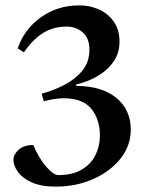

<svg xmlns="http://www.w3.org/2000/svg" viewBox="-20 -685 537 715"><path d="M46 -505Q70 -576 132 -620.5Q194 -665 276 -665Q314 -665 348 -650Q382 -635 403.5 -605Q425 -575 425 -530Q425 -491 407 -462Q389 -433 362 -414Q335 -395 308.5 -384.5Q282 -374 264 -371V-365Q358 -365 412.5 -321Q467 -277 467 -202Q467 -142 428.5 -94Q390 -46 326.5 -18Q263 10 188 10Q134 10 99 -5.5Q64 -21 47 -44.5Q30 -68 30 -90Q30 -110 49.5 -127.5Q69 -145 104 -145Q124 -97 151.5 -65Q179 -33 197 -33Q250 -33 284.5 -53.5Q319 -74 335.5 -107.5Q352 -141 352 -180Q352 -241 320 -280Q288 -319 217 -319Q200 -319 181.5 -316Q163 -313 143 -308L135 -336Q176 -347 217 -367.5Q258 -388 285.5 -420.5Q313 -453 313 -500Q313 -543 288 -564.5Q263 -586 228 -586Q178 -586 139.5 -561.5Q101 -537 69 -490Z"/></svg>

Font: Gulzar
Style: Regular
Weight: 400
Designer: Borna Izadpanah, Alice Savoie, Simon Cozens, Fiona Ross
Version: Version 1.000;[7b34f74]; ttfautohint (v1.8.4)